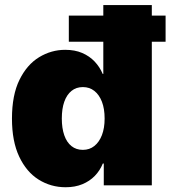

<svg xmlns="http://www.w3.org/2000/svg" viewBox="-20 -748 688 775"><path d="M245.1 7.8Q185.1 7.8 135.7 -23.2Q86.4 -54.2 57.4 -116Q28.3 -177.7 28.3 -269.5Q28.3 -364.3 58.6 -425.8Q88.9 -487.3 137.9 -517.1Q187 -546.9 243.2 -546.9Q282.2 -546.9 311.8 -534.2Q341.3 -521.5 362.1 -499.5Q382.8 -477.5 394.5 -449.7H397V-727.5H592.8V0H398.9V-87.9H395Q383.3 -59.1 362.5 -37.8Q341.8 -16.6 312.3 -4.4Q282.7 7.8 245.1 7.8ZM314.5 -143.1Q341.3 -143.1 360.8 -158.7Q380.4 -174.3 391.4 -202.6Q402.3 -231 402.3 -269.5Q402.3 -309.1 391.4 -337.4Q380.4 -365.7 360.8 -381.1Q341.3 -396.5 314.5 -396.5Q287.6 -396.5 268.6 -381.1Q249.5 -365.7 239.5 -337.4Q229.5 -309.1 229.5 -269.5Q229.5 -230.5 239.5 -201.9Q249.5 -173.3 268.6 -158.2Q287.6 -143.1 314.5 -143.1ZM257.8 -579.6V-685.1H648.4V-579.6Z"/></svg>

Font: Inter 18pt Black
Style: Regular
Weight: 900
Designer: Rasmus Andersson
Foundry: rsms
Version: Version 4.001;git-66647c0bb